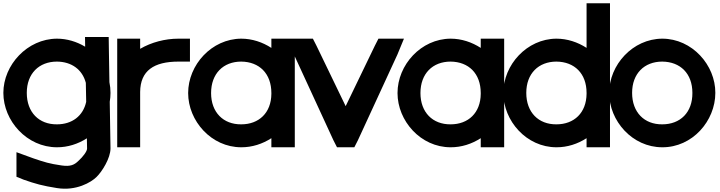

<svg xmlns="http://www.w3.org/2000/svg" viewBox="-32 -849 4392 1172"><path d="M-11.5 -282C-11.5 -453 135 -612 315.5 -613C377 -613 436.3 -594.7 487.8 -563.9L486.9 -623H631.5L632.5 -554L635.9 -347.4C640.3 -325.9 642.6 -304 642.5 -282C642.5 -263.7 640.9 -245.6 637.9 -227.7L642.5 56V57C642.5 116 591.5 198 557.5 231C524.5 264 432.8 318 315.5 299C227 285 184.4 273 113.1 248L68.5 230V80L172.9 118C240.8 141 268.3 150 344.2 161C398.3 169 422.5 157 446.6 133L447.8 132C474.2 108 499.5 75 499.5 58L498.3 -4.8C444.6 29.7 381.5 50.4 315.5 50C132.6 50 -11.5 -111 -11.5 -282ZM131.5 -282C131.5 -163 206.2 -89 315.5 -90C407.8 -90 475.2 -141 494.1 -227.3L491.9 -343.5C470.5 -424.6 405.1 -472.2 315.5 -473C206.2 -473 131.5 -400 131.5 -282Z M823.5 -550.9C891.8 -591 976.1 -613 1057.5 -613H1127.5V-473H1057.5C907.3 -473 824.6 -417.6 823.5 -287.5V-282V-212V-20V50H683.5V-20V-212V-282C683.5 -283.2 683.5 -284.5 683.5 -285.7V-543V-613H823.5Z M1116.5 -281C1116.5 -453 1260 -612 1440.5 -613C1506.7 -613 1570.3 -591.8 1624.5 -556.6V-613H1767.5V-543V-284.6V-281V-20V50H1624.5V-5.5C1570.5 29.4 1507 50.4 1440.5 50C1257.7 50 1116.5 -111 1116.5 -281ZM1256.5 -281C1256.5 -163 1331.2 -89 1440.5 -90C1549.2 -90 1623.4 -160.8 1624.5 -275.7V-281C1624.5 -400 1550.9 -472 1440.5 -473C1331.3 -473 1256.5 -400 1256.5 -281Z M1762.2 -516 1722.2 -613H1877.9L1899.8 -570L2078 -201L2256.2 -570L2278.1 -613H2433.8L2393.8 -516L2152.8 7L2130.9 50H2025.1L2003.2 7Z M2394.5 -281C2394.5 -453 2538 -612 2718.5 -613C2784.7 -613 2848.3 -591.8 2902.5 -556.6V-613H3045.5V-543V-284.6V-281V-20V50H2902.5V-5.5C2848.5 29.4 2785 50.4 2718.5 50C2535.7 50 2394.5 -111 2394.5 -281ZM2534.5 -281C2534.5 -163 2609.2 -89 2718.5 -90C2827.2 -90 2901.4 -160.8 2902.5 -275.7V-281C2902.5 -400 2828.9 -472 2718.5 -473C2609.3 -473 2534.5 -400 2534.5 -281Z M3040.5 -282C3040.5 -453 3184 -612 3364.5 -613C3430.7 -613 3494.3 -591.8 3548.5 -556.7V-759V-829H3691.5V-759V-285.6V-282V-20V50H3548.5V-5.5C3494.5 29.4 3431 50.4 3364.5 50C3181.7 50 3040.5 -111 3040.5 -282ZM3180.5 -282C3180.5 -163 3255.2 -89 3364.5 -90C3473.2 -90 3547.4 -160.8 3548.5 -276.6V-282C3548.5 -400 3474.9 -472 3364.5 -473C3255.3 -473 3180.5 -400 3180.5 -282Z M3686.5 -282C3686.5 -453 3830 -612 4010.5 -613C4193.3 -613 4335.5 -451 4334.5 -282C4334.5 -111 4194.5 51 4010.5 50C3827.7 50 3686.5 -111 3686.5 -282ZM3826.5 -282C3826.5 -163 3901.2 -89 4010.5 -90C4120.9 -90 4195.5 -163 4194.5 -282C4194.5 -400 4120.9 -472 4010.5 -473C3901.2 -473 3826.5 -400 3826.5 -282Z"/></svg>

Font: Nordica Plus
Style: NordicaClassicRgExt
Weight: 500
Version: Version 1.01